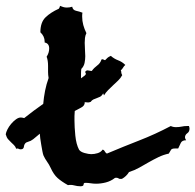

<svg xmlns="http://www.w3.org/2000/svg" viewBox="-90 -693 672 660"><path d="M340.8 -469.7Q335.9 -465.8 333 -460.4Q330.1 -455.1 325.2 -451.2Q327.1 -448.2 327.1 -442.4Q327.1 -440.4 330.1 -434.6Q324.2 -423.8 315.9 -416Q307.6 -408.2 298.8 -399.9Q290 -391.6 281.7 -383.3Q273.4 -375 267.6 -365.2L264.6 -372.1Q259.8 -363.3 253.9 -360.4Q248 -357.4 242.2 -355.5Q236.3 -353.5 231 -351.1Q225.6 -348.6 221.7 -342.8Q215.8 -340.8 212.9 -340.8Q210 -340.8 207 -341.3Q204.1 -341.8 201.2 -341.8Q202.1 -330.1 189 -323.2Q175.8 -316.4 167 -311.5Q166 -302.7 166 -293.9V-278.3Q166 -256.8 168.9 -227.1Q171.9 -197.3 181.6 -178.7Q186.5 -170.9 200.7 -167Q214.8 -163.1 223.6 -163.1Q234.4 -163.1 245.6 -166.5Q256.8 -169.9 262.7 -178.7Q267.6 -177.7 270 -172.9Q272.5 -168 277.3 -165Q333 -188.5 388.2 -210Q443.4 -231.4 497.1 -259.8Q504.9 -255.9 514.6 -255.9Q525.4 -255.9 534.2 -257.8Q543 -259.8 552.7 -259.8H559.6Q561.5 -253.9 561.5 -251Q561.5 -240.2 553.7 -234.9Q545.9 -229.5 545.9 -220.7Q545.9 -216.8 549.8 -210.9Q536.1 -210.9 531.7 -202.1Q527.3 -193.4 522.5 -182.6H511.7Q501 -182.6 498 -178.2Q495.1 -173.8 490.2 -165Q471.7 -161.1 454.6 -152.8Q437.5 -144.5 421.4 -135.3Q405.3 -126 388.7 -116.7Q372.1 -107.4 353.5 -101.6Q344.7 -86.9 329.1 -78.1H326.2Q321.3 -77.1 317.9 -79.6Q314.5 -82 309.6 -82Q305.7 -82 304.7 -81.1Q291 -70.3 273.9 -65.9Q256.8 -61.5 240.2 -61.5Q230.5 -61.5 221.7 -63Q212.9 -64.5 203.1 -64.5Q197.3 -64.5 197.3 -58.6Q197.3 -52.7 186.5 -52.7Q175.8 -52.7 165 -55.7Q154.3 -58.6 143.6 -56.6Q121.1 -69.3 107.9 -81.1Q94.7 -92.8 84 -116.2Q79.1 -127 71.8 -137.2Q64.5 -147.5 59.6 -158.2Q57.6 -163.1 55.7 -173.3Q53.7 -183.6 51.8 -195.3Q49.8 -207 48.3 -217.8Q46.9 -228.5 46.9 -233.4Q39.1 -227.5 31.7 -220.7Q24.4 -213.9 15.6 -209Q11.7 -207 7.8 -206.1Q3.9 -205.1 0 -203.1Q-6.8 -198.2 -7.8 -189Q-8.8 -179.7 -18.6 -179.7Q-23.4 -179.7 -26.4 -181.6Q-29.3 -183.6 -34.2 -181.6Q-37.1 -189.5 -42 -194.3Q-46.9 -199.2 -52.2 -204.1Q-57.6 -209 -62.5 -214.8Q-67.4 -220.7 -70.3 -231.4Q-69.3 -238.3 -64.5 -248Q-59.6 -257.8 -51.8 -267.1Q-43.9 -276.4 -35.2 -282.7Q-26.4 -289.1 -18.6 -289.1Q-14.6 -289.1 -6.8 -287.1Q8.8 -299.8 25.4 -312Q42 -324.2 58.6 -335.9Q60.5 -358.4 64.9 -380.9Q69.3 -403.3 77.1 -424.8Q75.2 -435.5 75.2 -445.3V-466.8Q75.2 -485.4 70.3 -498Q79.1 -511.7 79.1 -526.4Q79.1 -543.9 63.5 -546.9V-549.8Q63.5 -568.4 48.8 -582Q48.8 -616.2 66.4 -633.3Q84 -650.4 112.3 -663.1Q116.2 -668.9 116.2 -672.9Q121.1 -670.9 127 -668.9Q132.8 -667 139.6 -667Q149.4 -667 158.2 -669.9Q160.2 -658.2 171.9 -655.8Q183.6 -653.3 193.4 -649.4Q192.4 -644.5 192.4 -636.7Q192.4 -621.1 196.3 -606.9Q200.2 -592.8 207 -579.1Q203.1 -571.3 202.1 -562.5Q201.2 -553.7 201.2 -545.9Q201.2 -534.2 202.1 -522.5Q203.1 -510.7 203.1 -500Q203.1 -488.3 200.7 -476.6Q198.2 -464.8 189.5 -456.1Q188.5 -448.2 188.5 -439.5V-423.8Q190.4 -425.8 197.8 -430.7Q205.1 -435.5 205.1 -439.5Q205.1 -441.4 204.1 -442.4Q203.1 -443.4 203.1 -445.3Q203.1 -448.2 206.1 -449.7Q209 -451.2 210.9 -451.2Q213.9 -451.2 216.8 -450.2Q219.7 -449.2 222.7 -449.2H225.6Q233.4 -460 244.1 -467.8Q254.9 -475.6 258.8 -488.3Q259.8 -489.3 261.7 -489.3Q264.6 -489.3 266.6 -487.8Q268.6 -486.3 271.5 -486.3L279.3 -494.1Q282.2 -497.1 291 -501Q301.8 -491.2 315.9 -485.8Q330.1 -480.5 340.8 -469.7Z"/></svg>

Font: Rock Salt
Style: Regular
Weight: 400
Version: Version 1.001